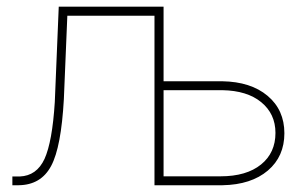

<svg xmlns="http://www.w3.org/2000/svg" viewBox="-20 -548 901 568"><path d="M463.9 -528.3C463.9 -528.3 153.8 -528.3 153.8 -528.3C153.8 -528.3 142.1 -246.1 142.1 -246.1C142.1 -246.1 142.1 -246.1 142.1 -246.1C137.2 -167.5 127 -111.8 111.8 -78.1C96.2 -44.4 71.8 -27.3 38.6 -25.9C38.6 -25.9 16.6 -25.9 16.6 -25.9C16.6 -25.9 16.6 0 16.6 0C16.6 0 35.2 0 35.2 0C35.2 0 35.2 0 35.2 0C79.1 -0.5 111.3 -19.5 131.3 -57.1C151.4 -94.7 163.6 -160.2 168.9 -254.4C168.9 -254.4 179.2 -501.5 179.2 -501.5C179.2 -501.5 437 -501.5 437 -501.5C437 -501.5 437 0 437 0C437 0 638.2 0 638.2 0C638.2 0 638.2 0 638.2 0C694.8 -1 739.7 -15.6 772.5 -43.5C805.2 -71.3 821.3 -108.4 821.3 -153.8C821.3 -153.8 821.3 -153.8 821.3 -153.8C821.3 -199.7 804.7 -236.8 771.5 -264.6C738.3 -292.5 693.8 -306.6 637.7 -307.6C637.7 -307.6 463.9 -307.6 463.9 -307.6C463.9 -307.6 463.9 -528.3 463.9 -528.3ZM638.2 -281.2C638.2 -281.2 638.2 -281.2 638.2 -281.2C686.5 -280.3 725.1 -268.6 752.9 -245.6C780.8 -222.7 794.9 -192.4 794.9 -154.8C794.9 -154.8 794.9 -154.8 794.9 -154.8C794.9 -115.7 780.8 -84.5 752.4 -61.5C723.6 -38.1 683.6 -26.4 632.3 -26.4C632.3 -26.4 463.9 -26.4 463.9 -26.4C463.9 -26.4 463.9 -281.2 463.9 -281.2C463.9 -281.2 638.2 -281.2 638.2 -281.2Z"/></svg>

Font: WOX
Style: Regular
Weight: 500
Designer: Google
Foundry: ""
Version: ""